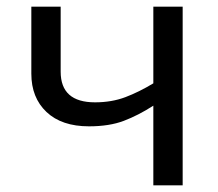

<svg xmlns="http://www.w3.org/2000/svg" viewBox="-20 -556 653 576"><path d="M162 -536V-341Q162 -249 265 -249Q315 -249 356 -264.5Q397 -280 440 -306V-536H528V0H440V-239Q395 -210 351.5 -193.5Q308 -177 247 -177Q165 -177 119.5 -220Q74 -263 74 -335V-536Z"/></svg>

Font: Noto IKEA Simplified Chinese
Style: Regular
Weight: 400
Designer: Monotype Design Team
Foundry: Monotype Imaging Inc.
Version: Version 1.100